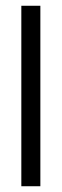

<svg xmlns="http://www.w3.org/2000/svg" viewBox="-20 -646 214 666"><path d="M54 -626H120V0H54Z"/></svg>

Font: Smooch Sans Thin Medium
Style: Regular
Weight: 500
Version: Version 1.010